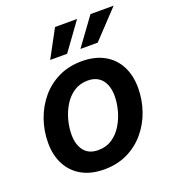

<svg xmlns="http://www.w3.org/2000/svg" viewBox="-139 -862 878 979"><g transform="rotate(-20 300.0 -372.5)"><path d="M260.7 11.2Q189.9 11.2 139.9 -16.6Q89.8 -44.4 63 -95Q36.1 -145.5 36.1 -213.4Q36.1 -278.8 57.1 -338.6Q78.1 -398.4 117.4 -445.6Q156.7 -492.7 212.6 -519.8Q268.6 -546.9 338.9 -546.9Q409.2 -546.9 459.5 -519.3Q509.8 -491.7 536.6 -440.9Q563.5 -390.1 563.5 -321.8Q563.5 -256.8 542.7 -197Q522 -137.2 482.4 -90.1Q442.9 -43 387 -15.9Q331.1 11.2 260.7 11.2ZM265.1 -91.8Q308.6 -91.8 340.8 -113.5Q373 -135.3 394.3 -170.2Q415.5 -205.1 426.3 -245.6Q437 -286.1 437 -323.7Q437 -359.9 425.5 -386.7Q414.1 -413.6 391.4 -428.7Q368.7 -443.8 334 -443.8Q291 -443.8 258.8 -422.4Q226.6 -400.9 205.3 -366.2Q184.1 -331.5 173.3 -290.8Q162.6 -250 162.6 -211.9Q162.6 -158.2 188.2 -125Q213.9 -91.8 265.1 -91.8ZM282.7 -607.9H190.9L271.5 -757.3H391.1ZM448.7 -607.9H355L463.9 -757.3H589.4Z"/></g></svg>

Font: Inter 18pt SemiBold
Style: Italic
Weight: 600
Italic angle: -9.3988°
Designer: Rasmus Andersson
Foundry: rsms
Version: Version 4.001;git-66647c0bb